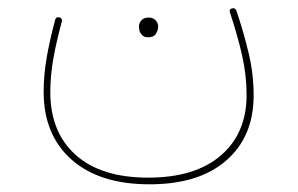

<svg xmlns="http://www.w3.org/2000/svg" viewBox="-20 -244 743 479"><path d="M353 215.8Q228 215.8 158.4 154.1Q88.9 92.3 88.9 -14.6Q88.9 -57.6 96.7 -101.8Q104.5 -146 117.7 -194.8Q119.6 -202.6 127.9 -200.7Q136.2 -198.7 134.3 -190.4Q121.1 -142.1 113.3 -98.9Q105.5 -55.7 105.5 -14.2Q105.5 85.9 168.9 142.6Q232.4 199.2 349.6 199.2Q466.8 199.2 531 143.8Q595.2 88.4 595.2 -6.8Q595.2 -56.2 584 -105.7Q572.8 -155.3 553.7 -212.9Q550.8 -221.2 559.1 -223.1Q566.9 -225.1 569.8 -217.3Q587.4 -165.5 600.1 -112.5Q612.8 -59.6 612.8 -5.9Q612.8 96.7 544.7 156.2Q476.6 215.8 353 215.8ZM326.7 -178.7Q326.7 -186.5 332.8 -193.4Q338.9 -200.2 351.1 -200.2Q364.3 -200.2 370.6 -190.4Q374.5 -184.6 374.5 -177.7Q374.5 -168.9 369.1 -159.9Q363.8 -150.9 349.6 -150.9Q340.3 -150.9 335.2 -155.8Q330.1 -160.6 328.1 -167Q326.7 -172.4 326.7 -178.7Z"/></svg>

Font: Mikhak-DS1-FD Thin
Style: Regular
Weight: 100
Designer: Amin Abedi
Version: Version 3.2